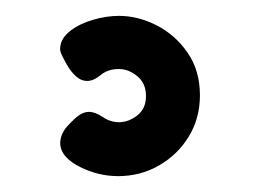

<svg xmlns="http://www.w3.org/2000/svg" viewBox="-20 -40 327 242"><path d="M129 182Q104 182 81 170.5Q58 159 56 143Q55 131 64 120Q74 109 80 105Q86 101 92 101Q100 101 109.5 107.5Q119 114 130 114Q142 114 153 105.5Q164 97 164 81Q164 65 153 56Q142 47 130 47Q116 47 107 54.5Q98 62 90 62Q82 62 75.5 56Q69 50 64 41Q60 34 57.5 28.5Q55 23 56 19Q57 8 68.5 -1Q80 -10 97 -15Q114 -20 130 -20Q154 -20 177.5 -8Q201 4 216.5 26.5Q232 49 232 80Q232 109 218 132Q204 155 180.5 168.5Q157 182 129 182Z"/></svg>

Font: Fredoka Medium
Style: Regular
Weight: 500
Designer: Ben Nathan
Foundry: Milena B. Brandão, Ben Nathan
Version: Version 2.001